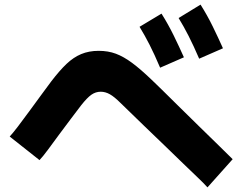

<svg xmlns="http://www.w3.org/2000/svg" viewBox="-20 -834 1040 831"><path d="M987 -145 878 -23Q863 -40 835.5 -66Q808 -92 772.5 -126.5Q737 -161 693.5 -203Q650 -245 601.5 -291.5Q553 -338 501 -389Q475 -415 455.5 -426Q436 -437 416 -437Q394 -437 375.5 -424Q357 -411 331 -378Q312 -353 287 -320Q262 -287 236.5 -252.5Q211 -218 189 -188Q167 -158 151 -141L22 -243Q35 -257 58 -287Q81 -317 107.5 -353.5Q134 -390 159.5 -424.5Q185 -459 202 -482Q238 -529 268 -557.5Q298 -586 331.5 -600Q365 -614 407 -614Q448 -614 481.5 -601.5Q515 -589 551.5 -562Q588 -535 636 -489Q649 -477 681.5 -445Q714 -413 756.5 -371Q799 -329 843 -286Q887 -243 925.5 -205.5Q964 -168 987 -145ZM842 -580Q817 -638 796 -679Q775 -720 753 -756L848 -814Q877 -768 900.5 -720Q924 -672 945 -625ZM673 -541Q648 -600 627 -641Q606 -682 584 -718L679 -775Q708 -729 731.5 -681Q755 -633 776 -586Z"/></svg>

Font: Murecho Thin ExtraBold
Style: Regular
Weight: 800
Version: Version 1.010